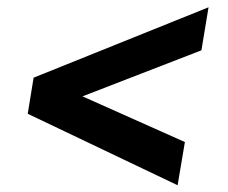

<svg xmlns="http://www.w3.org/2000/svg" viewBox="-20 -546 640 540"><path d="M58 -226 74.5 -327.5 566.5 -525.5 546.5 -404.5 212 -275 500 -146.5 479.5 -25Z"/></svg>

Font: JuliaMono
Style: Bold Italic
Weight: 700
Italic angle: -9°
Monospace: yes
Designer: cormullion
Foundry: corm
Version: Version 0.057; ttfautohint (v1.8.4)